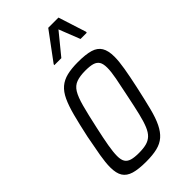

<svg xmlns="http://www.w3.org/2000/svg" viewBox="-227 -780 850 850"><g transform="rotate(-45 198.0 -355.0)"><path d="M150 8Q102 8 73.5 -0.5Q45 -9 32 -29.5Q19 -50 19 -87Q19 -116 26 -157Q33 -198 44 -254Q58 -319 70 -364.5Q82 -410 96 -440Q110 -470 130 -487Q150 -504 178.5 -511Q207 -518 248 -518Q296 -518 324.5 -509.5Q353 -501 366 -479.5Q379 -458 379 -420Q379 -392 372 -350.5Q365 -309 353 -254Q339 -190 327.5 -144.5Q316 -99 301.5 -69.5Q287 -40 267.5 -23Q248 -6 219.5 1Q191 8 150 8ZM154 -42Q182 -42 201 -47Q220 -52 233.5 -64.5Q247 -77 257 -101Q267 -125 276 -162.5Q285 -200 296 -254Q308 -310 315 -347Q322 -384 322 -408Q322 -433 314 -445.5Q306 -458 289.5 -463Q273 -468 244 -468Q210 -468 188 -460Q166 -452 152.5 -430Q139 -408 127.5 -365.5Q116 -323 101 -254Q89 -200 82.5 -162.5Q76 -125 76 -101Q76 -77 84 -64.5Q92 -52 109 -47Q126 -42 154 -42ZM164 -582 165 -587 262 -718H326L368 -587L367 -582H328L289 -681L208 -582Z"/></g></svg>

Font: Saira Condensed Light
Style: Italic
Weight: 300
Width: 3
Italic angle: -12°
Designer: Hector Gatti with collaboration of the Omnibus-Type team
Foundry: Omnibus-Type
Version: Version 1.101